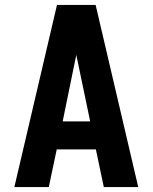

<svg xmlns="http://www.w3.org/2000/svg" viewBox="-20 -755 616 775"><path d="M38 0H177L209 -152H367L399 0H538L366 -735H210ZM233 -265 279 -490Q284 -513 288 -533Q292 -513 297 -490L344 -265Z"/></svg>

Font: Iosevka Sparkle Extrabold
Style: Regular
Weight: 800
Designer: Belleve Invis
Foundry: Belleve Invis
Version: Version 4.5.0; ttfautohint (v1.8.3)